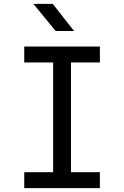

<svg xmlns="http://www.w3.org/2000/svg" viewBox="-20 -970 640 990"><path d="M105 0V-82H254V-648H105V-730H495V-648H346V-82H495V0ZM267 -810 152 -950H252L362 -810Z"/></svg>

Font: Liga JetBrainsMono Nerd Font
Style: Regular
Weight: 400
Designer: Philipp Nurullin, Konstantin Bulenkov
Foundry: JetBrains
Version: Version 2.225; ttfautohint (v1.8.3)